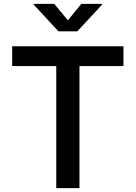

<svg xmlns="http://www.w3.org/2000/svg" viewBox="-20 -965 696 985"><path d="M42.5 -626V-727.5H613.3V-626H387.7V0H268.6V-626ZM258.3 -945.3 328.1 -860.8 397.5 -945.3H503.9V-941.4L376.5 -804.2H279.8L152.8 -941.4V-945.3Z"/></svg>

Font: Inter
Style: 540
Weight: 540
Designer: Rasmus Andersson
Foundry: rsms
Version: Version 4.001;git-66647c0bb